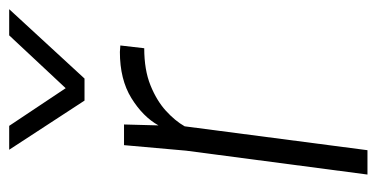

<svg xmlns="http://www.w3.org/2000/svg" viewBox="-221 -599 820 418"><g transform="rotate(-90 189.0 -390.0)"><path d="M71 0H18L70 -395L82 -530H127L125 -455Q144 -489 184.5 -514Q225 -539 285 -539L299 -538L293 -486Q246 -486 212.5 -472.5Q179 -459 157 -439Q135 -419 123 -398ZM227 -616H179L72 -780H124L206 -657L321 -780H378Z"/></g></svg>

Font: Tanohe Sans Light
Style: Italic
Weight: 300
Designer: Village Type and Design LLC & Cristiano Sobral
Foundry: Cooper Hewitt Smithsonian Design Museum
Version: Version 1.00;September 29, 2021;FontCreator 13.0.0.2655 64-b